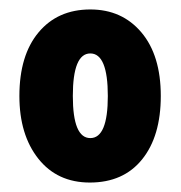

<svg xmlns="http://www.w3.org/2000/svg" viewBox="-20 -742 382 406"><path d="M320 -539Q320 -454 280.5 -405Q241 -356 170 -356Q101 -356 61 -406.5Q21 -457 21 -539Q21 -625 61.5 -673.5Q102 -722 171 -722Q238 -722 279 -673.5Q320 -625 320 -539ZM134 -539Q134 -450 171 -450Q208 -450 208 -539Q208 -629 171 -629Q134 -629 134 -539Z"/></svg>

Font: Noto Sans Gurmukhi UI ExtraCondensed Black
Style: Regular
Weight: 900
Width: 2
Designer: Jelle Bosma - Monotype Design Team
Foundry: Monotype Imaging Inc.
Version: Version 2.004; ttfautohint (v1.8.4.7-5d5b)